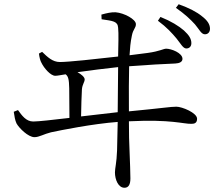

<svg xmlns="http://www.w3.org/2000/svg" viewBox="-20 -820 1040 907"><path d="M814 -638C834 -613 845 -591 860 -591C874 -591 884 -600 884 -616C884 -636 874 -653 849 -676C825 -697 788 -720 738 -740L726 -722C768 -691 793 -663 814 -638ZM901 -705C922 -680 931 -658 948 -658C963 -658 972 -669 972 -684C972 -704 961 -723 933 -744C910 -763 874 -782 824 -800L811 -783C855 -752 878 -730 901 -705ZM45 -292C48 -271 51 -252 58 -237C70 -215 113 -172 143 -172C165 -172 188 -187 221 -195C268 -205 417 -235 536 -244L533 -109C531 -51 523 -25 523 -6C523 29 539 67 568 67C587 67 596 52 596 23C596 -1 594 -56 592 -106C590 -143 589 -193 589 -247C791 -257 845 -234 885 -235C900 -235 911 -240 911 -259C911 -287 840 -316 813 -316C786 -316 747 -309 589 -294C588 -374 589 -455 590 -507C668 -513 770 -519 808 -520C827 -521 842 -527 842 -542C842 -570 789 -590 765 -590C752 -590 736 -578 678 -570L592 -559C594 -592 596 -619 603 -652C609 -683 622 -687 622 -706C622 -729 566 -759 526 -762C506 -763 484 -758 459 -751L460 -729C513 -721 536 -720 538 -689C541 -662 539 -608 538 -553C433 -541 303 -527 263 -527C228 -527 204 -551 179 -575L164 -567C166 -550 170 -533 176 -523C188 -498 219 -462 241 -462C252 -462 270 -466 290 -469C303 -459 306 -444 307 -403L308 -263C230 -254 162 -246 137 -246C103 -246 83 -275 65 -300ZM538 -503 536 -290 363 -270C364 -322 365 -364 367 -398C369 -422 380 -432 380 -445C380 -456 363 -470 346 -479C402 -487 481 -497 538 -503Z"/></svg>

Font: Noto Serif CJK TC
Style: Regular
Weight: 400
Designer: Ryoko NISHIZUKA 西塚涼子 (kana & ideographs); Frank Grießhammer (Latin, Greek & Cyrillic); Wenlong ZHANG 张文龙 (bopomofo); San
Foundry: Adobe
Version: Version 2.001;hotconv 1.1.0;makeotfexe 2.6.0